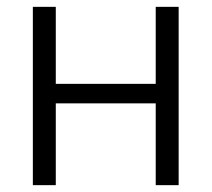

<svg xmlns="http://www.w3.org/2000/svg" viewBox="-20 -541 618 561"><path d="M143 -296H435V-521H502V0H435V-239H143V0H76V-521H143Z"/></svg>

Font: Oxford Sans
Style: Regular
Weight: 400
Designer: Matt McInerney, Pablo Impallari, Rodrigo Fuenzalida
Foundry: Matt McInerney, Pablo Impallari, Rodrigo Fuenzalida
Version: Version 3.000g; ttfautohint (v1.5) -l 8 -r 28 -G 28 -x 14 -D